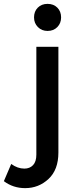

<svg xmlns="http://www.w3.org/2000/svg" viewBox="-95 -774 394 993"><path d="M151 -754Q182 -754 201.5 -734.5Q221 -715 221 -684Q221 -654 201.5 -634Q182 -614 151 -614Q121 -614 101 -634Q81 -654 81 -684Q81 -715 100.5 -734.5Q120 -754 151 -754ZM207 15Q207 104 156 151.5Q105 199 35 199Q-27 199 -75 163L-37 74Q-4 98 31 98Q59 98 76 80Q93 62 93 26V-532H207Z"/></svg>

Font: Steamflix Grotesk
Style: Regular
Weight: 400
Designer: Julieta Ulanovsky
Foundry: Julieta Ulanovsky
Version: Version 4.000;PS 004.000;hotconv 1.0.88;makeotf.lib2.5.64775